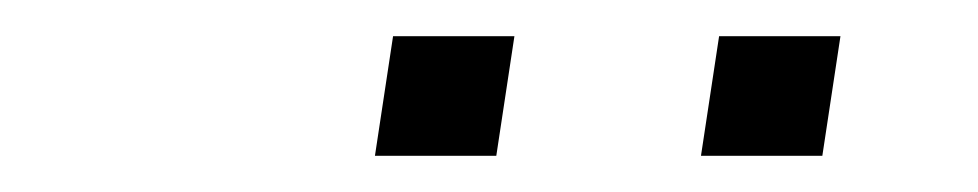

<svg xmlns="http://www.w3.org/2000/svg" viewBox="-20 -714 540 106"><path d="M367 -628 377 -694H444L434 -628ZM187 -628 197 -694H264L254 -628Z"/></svg>

Font: Nunito Sans 7pt ExtraLight
Style: Italic
Weight: 250
Italic angle: -9°
Designer: Vernon Adams
Foundry: Vernon Adams
Version: Version 3.101;gftools[0.9.27]